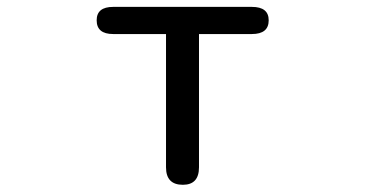

<svg xmlns="http://www.w3.org/2000/svg" viewBox="-20 -504 1040 546"><path d="M500 21.5Q452.1 21.5 452.1 -28.3V-407.2H301.8Q254.9 -407.2 254.9 -446.3Q254.9 -484.4 301.8 -484.4H696.3Q744.1 -484.4 744.1 -446.3Q744.1 -407.2 696.3 -407.2H545.9V-28.3Q545.9 21.5 500 21.5Z"/></svg>

Font: KTXP_ComRound
Style: Medium
Weight: 500
Version: Version 1.01;May 16, 2022;FontCreator 13.0.0.2683 64-bit